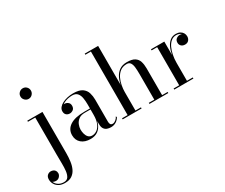

<svg xmlns="http://www.w3.org/2000/svg" viewBox="-226 -1198 2226 1897"><g transform="rotate(-30 887.0 -250.0)"><path d="M51 260Q10.5 260 -16.8 244.5Q-44 229 -58 204Q-72 179 -72 151Q-72 120 -55 104.5Q-38 89 -15 89Q-2.5 89 10.2 94.2Q23 99.5 31.8 111.2Q40.5 123 40.5 143Q40.5 162 24.5 179.8Q8.5 197.5 -16.5 197.5Q-31 197.5 -43.5 192Q-56 186.5 -63.5 176.2Q-71 166 -71 151H-59.5Q-59.5 177 -46.8 199Q-34 221 -10.5 234.2Q13 247.5 45.5 247.5Q79.5 247.5 95.2 224Q111 200.5 115.5 161.5Q120 122.5 119 75Q118 27.5 118 -20V-447.5H34.5V-460H207.5V11.5Q207.5 60.5 201.2 105.2Q195 150 178 184.8Q161 219.5 130.5 239.8Q100 260 51 260ZM155 -639.5Q130.5 -639.5 112.8 -657.5Q95 -675.5 95 -700Q95 -725 112.8 -742.5Q130.5 -760 155 -760Q180 -760 197.2 -742.5Q214.5 -725 214.5 -700Q214.5 -675.5 197.2 -657.5Q180 -639.5 155 -639.5Z M720 10Q696.5 10 676.2 2.5Q656 -5 643.5 -23.8Q631 -42.5 631 -76.5V-304.5Q631 -340.5 625.2 -375Q619.5 -409.5 600.5 -432Q581.5 -454.5 541.5 -454.5Q516.5 -454.5 491 -448.8Q465.5 -443 444 -431.8Q422.5 -420.5 409.2 -404Q396 -387.5 396 -366H381.5Q381.5 -391.5 398.2 -406.2Q415 -421 435 -421Q456.5 -421 474.2 -407.2Q492 -393.5 492 -368Q492 -338 473.8 -324.5Q455.5 -311 435 -311Q412 -311 396.2 -325Q380.5 -339 380.5 -366Q380.5 -389.5 395.5 -408.2Q410.5 -427 436 -440.2Q461.5 -453.5 493.8 -460.8Q526 -468 560 -468Q629 -468 663 -444Q697 -420 708.2 -382.5Q719.5 -345 719.5 -304.5V-53Q719.5 -36 725.8 -23.8Q732 -11.5 752 -11.5Q767 -11.5 785 -24.8Q803 -38 813 -59.5L819 -48.5Q806 -23.5 780.2 -6.8Q754.5 10 720 10ZM488 10Q423 10 384.2 -23.2Q345.5 -56.5 345.5 -113.5Q345.5 -180.5 402.5 -217.8Q459.5 -255 566 -255H677.5V-244H566Q522 -244 495.8 -224.2Q469.5 -204.5 457.8 -175.8Q446 -147 446 -119.5Q446 -94.5 453 -69.5Q460 -44.5 476 -28.2Q492 -12 518 -12Q547 -12 572.8 -30Q598.5 -48 614.8 -85.8Q631 -123.5 631 -182H638.5Q638.5 -125 622 -81.8Q605.5 -38.5 572.2 -14.2Q539 10 488 10Z M857 0V-12.5H920.5V-737.5H857V-750H1010V-12.5H1073V0ZM1162.5 0V-12.5H1225V-306Q1225 -348 1221.5 -381.5Q1218 -415 1205 -434.5Q1192 -454 1164.5 -454Q1118.5 -454 1088.5 -430.8Q1058.5 -407.5 1041.2 -371.5Q1024 -335.5 1017 -296.2Q1010 -257 1010 -224L1002 -220.5Q1002 -254.5 1008.8 -297Q1015.5 -339.5 1033.8 -379Q1052 -418.5 1086.2 -444Q1120.5 -469.5 1174.5 -469.5Q1232.5 -469.5 1262.5 -450.2Q1292.5 -431 1303.2 -397Q1314 -363 1314 -319.5V-12.5H1377.5V0Z M1590 -218Q1590 -263 1597.5 -307.5Q1605 -352 1622 -388.8Q1639 -425.5 1666.2 -447.5Q1693.5 -469.5 1732 -469.5Q1760 -469.5 1779.8 -458.8Q1799.5 -448 1809.8 -430.5Q1820 -413 1820 -392.5Q1820 -367 1804.8 -349.2Q1789.5 -331.5 1762.5 -331.5Q1735.5 -331.5 1719.8 -346.5Q1704 -361.5 1704 -384Q1704 -413 1722.5 -427.2Q1741 -441.5 1762.5 -441.5Q1778.5 -441.5 1791.5 -435Q1804.5 -428.5 1812 -417.2Q1819.5 -406 1819.5 -392.5H1807Q1807 -410.5 1797.2 -425Q1787.5 -439.5 1770.2 -448.2Q1753 -457 1731 -457Q1697 -457 1671.8 -436.5Q1646.5 -416 1630.2 -381.2Q1614 -346.5 1605.8 -304.2Q1597.5 -262 1597.5 -218ZM1597.5 -460V-12.5H1664V0H1445.5V-12.5H1509V-447.5H1445.5V-460Z"/></g></svg>

Font: Bodoni Moda 18pt
Style: Regular
Weight: 400
Designer: Owen Earl
Foundry: indestructible type
Version: Version 2.005